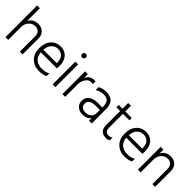

<svg xmlns="http://www.w3.org/2000/svg" viewBox="228 -1866 3025 3025"><g transform="rotate(45 1740.5 -353.5)"><path d="M459 0H398V-335Q398 -394 368 -425Q338 -456 289 -456Q227 -456 182 -408.5Q137 -361 137 -280V0H76V-707H137V-420Q183 -515 298 -515Q371 -515 415 -470Q459 -425 459 -354Z M968 -25Q908 5 828 5Q715 5 644.5 -65.5Q574 -136 574 -251Q574 -373 636 -443Q698 -513 797 -513Q890 -513 945 -452Q1000 -391 1000 -280Q1000 -246 996 -226H638Q645 -142 696 -97.5Q747 -53 831 -53Q917 -53 968 -87ZM795 -456Q731 -456 688 -411Q645 -366 638 -282H937V-305Q937 -374 898.5 -415Q860 -456 795 -456Z M1189 0H1128V-507H1189ZM1188.5 -699.5Q1201 -687 1201 -669Q1201 -651 1188.5 -639Q1176 -627 1158 -627Q1140 -627 1128 -639Q1116 -651 1116 -669Q1116 -687 1128 -699.5Q1140 -712 1158 -712Q1176 -712 1188.5 -699.5Z M1406 0H1345V-507H1406V-421Q1448 -513 1548 -513Q1555 -513 1573 -511V-449Q1553 -455 1533 -455Q1479 -455 1442.5 -401.5Q1406 -348 1406 -283Z M1806 -51Q1866 -51 1902 -84Q1938 -117 1938 -168V-241H1839Q1768 -241 1733 -213.5Q1698 -186 1698 -145Q1698 -103 1725.5 -77Q1753 -51 1806 -51ZM1938 -59Q1896 5 1792 5Q1722 5 1677.5 -36.5Q1633 -78 1633 -143Q1633 -216 1689.5 -256.5Q1746 -297 1839 -297H1938V-320Q1938 -388 1909 -422.5Q1880 -457 1812 -457Q1733 -457 1670 -414V-480Q1728 -515 1813 -515Q1999 -515 1999 -320V0H1938Z M2388 -14Q2359 5 2321 5Q2177 5 2177 -143V-455H2094V-507H2177V-634H2239V-507H2384V-455H2239V-140Q2239 -53 2320 -53Q2360 -53 2388 -76Z M2872 -25Q2812 5 2732 5Q2619 5 2548.5 -65.5Q2478 -136 2478 -251Q2478 -373 2540 -443Q2602 -513 2701 -513Q2794 -513 2849 -452Q2904 -391 2904 -280Q2904 -246 2900 -226H2542Q2549 -142 2600 -97.5Q2651 -53 2735 -53Q2821 -53 2872 -87ZM2699 -456Q2635 -456 2592 -411Q2549 -366 2542 -282H2841V-305Q2841 -374 2802.5 -415Q2764 -456 2699 -456Z M3411 0H3350V-335Q3350 -394 3320 -425Q3290 -456 3241 -456Q3179 -456 3134 -408.5Q3089 -361 3089 -280V0H3028V-507H3089V-420Q3136 -515 3250 -515Q3323 -515 3367 -470Q3411 -425 3411 -354Z"/></g></svg>

Font: Hind Vadodara Light
Style: Regular
Weight: 300
Designer: Hitesh Malaviya
Foundry: Indian Type Foundry
Version: Version 1.000;PS 1.0;hotconv 1.0.86;makeotf.lib2.5.63406; tt